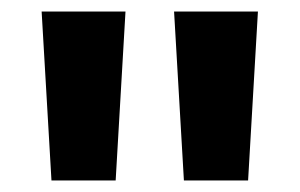

<svg xmlns="http://www.w3.org/2000/svg" viewBox="-20 -780 518 332"><path d="M69 -468 52 -760H197L180 -468ZM298 -468 281 -760H426L409 -468Z"/></svg>

Font: Murecho SemiBold
Style: Regular
Weight: 600
Designer: Neil Summerour
Foundry: Positype
Version: Version 1.010; ttfautohint (v1.8.3)